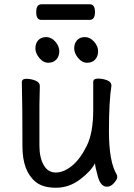

<svg xmlns="http://www.w3.org/2000/svg" viewBox="-20 -862 630 906"><path d="M147.9 -3.9Q85.9 -55.2 85.9 -170.9Q85.9 -368.2 83 -474.1Q83 -490.2 105 -490.2Q126 -490.2 147 -481.7Q168 -473.1 168 -456.1L166 -368.2V-174.8Q166 -119.1 186 -83.5Q206.1 -47.9 243.2 -47.9Q280.8 -47.9 319.8 -79.8Q358.9 -111.8 389.4 -173.8Q419.9 -235.8 419.9 -341.8V-475.1Q419.9 -491.2 442.9 -491.2Q464.8 -491.2 485.4 -483.2Q505.9 -475.1 505.9 -458Q494.1 -384.8 494.1 -241.9Q494.1 -99.1 530.8 -38.1Q533.2 -34.2 533.2 -25.1Q533.2 -16.1 518.1 1.5Q502.9 19 484.9 19Q455.1 19 442.1 -27.6Q429.2 -74.2 428.2 -91.8Q410.2 -55.2 358.2 -15.6Q306.2 23.9 244.1 23.9Q182.1 23.9 147.9 -3.9ZM245.8 -581.1Q231.9 -565.9 208 -565.9Q184.1 -565.9 165.5 -588.4Q147 -610.8 147 -634Q147 -657.2 160.4 -672.1Q173.8 -687 198 -687Q222.2 -687 241 -665.5Q259.8 -644 259.8 -620.1Q259.8 -596.2 245.8 -581.1ZM429 -581.1Q415 -565.9 391.1 -565.9Q367.2 -565.9 348.6 -588.4Q330.1 -610.8 330.1 -634Q330.1 -657.2 343.5 -672.1Q356.9 -687 380.9 -687Q404.8 -687 423.8 -665.5Q442.9 -644 442.9 -620.1Q442.9 -596.2 429 -581.1ZM402.8 -768.1H174.8Q150.9 -768.1 150.9 -804.9Q150.9 -841.8 175.8 -841.8H403.8Q428.2 -841.8 428.2 -804.9Q428.2 -768.1 402.8 -768.1Z"/></svg>

Font: LXGW WenKai Screen
Style: Regular
Weight: 400
Designer: LXGW / Fontworks Inc.
Foundry: LXGW / Fontworks Inc.
Version: Version 1.510;January 18,2025